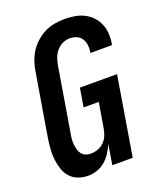

<svg xmlns="http://www.w3.org/2000/svg" viewBox="-139 -831 778 928"><g transform="rotate(-20 250.0 -367.5)"><path d="M154 8Q127 8 103 -1Q79 -10 62.5 -28.5Q46 -47 38 -71.5Q30 -96 27 -121.5Q24 -147 26 -174Q28 -201 32 -228L86 -552Q90 -578 98.5 -603Q107 -628 121.5 -650.5Q136 -673 157 -691.5Q178 -710 202 -722Q226 -734 252.5 -738.5Q279 -743 304 -743Q330 -743 355 -739Q380 -735 402.5 -724Q425 -713 442 -695.5Q459 -678 469 -655.5Q479 -633 481 -607.5Q483 -582 479 -555L477 -546H366L367 -551Q370 -569 367.5 -587Q365 -605 356 -619Q347 -633 330.5 -640Q314 -647 296 -647Q276 -647 257 -637.5Q238 -628 225 -611.5Q212 -595 206 -575.5Q200 -556 197 -537L143 -212Q140 -198 139 -184Q138 -170 139.5 -157Q141 -144 144.5 -131Q148 -118 156 -108Q164 -98 176 -93Q188 -88 202 -88Q220 -88 238.5 -94.5Q257 -101 271 -115Q285 -129 292 -147Q299 -165 302 -183L323 -310H245L261 -406H452L385 0H280L297 -104Q288 -82 274.5 -61Q261 -40 242.5 -24Q224 -8 200.5 0Q177 8 154 8Z"/></g></svg>

Font: Iosevka Term Curly Oblique
Style: Bold
Weight: 700
Italic angle: -9°
Designer: Belleve Invis
Foundry: Belleve Invis
Version: Version 32.3.0